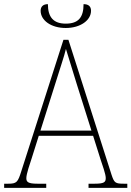

<svg xmlns="http://www.w3.org/2000/svg" viewBox="-23 -906 634 926"><path d="M294 -771C366 -771 416 -809 416 -854C416 -875 404 -886 380 -886C380 -822 355 -792 294 -792C236 -792 208 -822 208 -886C185 -886 173 -874 173 -854C173 -808 223 -771 294 -771ZM-3 0H200V-20H158C111 -20 104 -29 104 -47C104 -67 122 -119 129 -140L164 -251H426L463 -134C470 -113 487 -66 487 -48C487 -28 481 -20 433 -20H404V0H591V-20H575C533 -20 528 -24 515 -63L307 -714H283L80 -81C63 -27 58 -20 16 -20H-3ZM172 -276 247 -513C262 -563 288 -638 295 -670C307 -631 328 -563 347 -501L418 -276Z"/></svg>

Font: Noto Serif SemiCondensed Thin
Style: Regular
Weight: 100
Width: 4
Designer: Monotype Design Team
Foundry: Monotype Imaging Inc.
Version: Version 2.015